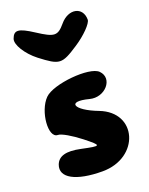

<svg xmlns="http://www.w3.org/2000/svg" viewBox="-151 -941 754 970"><g transform="rotate(-20 226.0 -456.5)"><path d="M95 -500C37 -442 26 -300 79 -300C98 -300 147 -271 193 -235C270 -174 268 -172 164 -194C89 -210 47 -198 32 -158C8 -93 87 -50 229 -50C429 -50 496 -274 316 -343C195 -389 176 -446 291 -416C370 -395 439 -475 387 -527C345 -569 145 -550 95 -500ZM35 -833C25 -804 62 -744 116 -702C210 -630 222 -629 318 -692C372 -727 420 -776 420 -796C420 -867 345 -882 294 -821C251 -770 233 -771 150 -825C75 -874 50 -875 35 -833Z"/></g></svg>

Font: Hussar Skorodowane
Style: Bold
Weight: 700
Foundry: Cannot Into Space Fonts
Version: Version 0.892